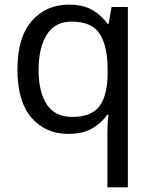

<svg xmlns="http://www.w3.org/2000/svg" viewBox="-20 -566 655 826"><path d="M442 11Q442 -7 443 -31Q444 -55 447 -72H441Q418 -38 377.5 -14Q337 10 273 10Q176 10 115.5 -59.5Q55 -129 55 -267Q55 -405 116.5 -475.5Q178 -546 276 -546Q339 -546 379 -522Q419 -498 443 -463H447L460 -536H530V240H442ZM290 -63Q373 -63 407.5 -108.5Q442 -154 443 -248V-266Q443 -368 409 -420.5Q375 -473 288 -473Q216 -473 181 -416.5Q146 -360 146 -265Q146 -170 181.5 -116.5Q217 -63 290 -63Z"/></svg>

Font: Noto Sans Inscriptional Pahlavi
Style: Regular
Weight: 400
Designer: Monotype Design Team
Foundry: Monotype Imaging Inc.
Version: Version 2.003; ttfautohint (v1.8.4.7-5d5b)